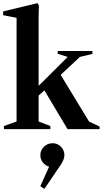

<svg xmlns="http://www.w3.org/2000/svg" viewBox="-29 -826 657 1228"><path d="M-4 0V-20L77 -49V-712L-9 -729V-753L211 -806L220 -790L218 -718V-277L404 -462L340 -482V-500H562V-481L482 -462L359 -347L541 -48L608 -17V0H403L255 -248L218 -215V-49L293 -20V0ZM255 382 229 365 285 240Q261 233 245 213Q229 193 229 167Q229 135 252 112.5Q275 90 308 90Q339 90 361 112.5Q383 135 383 167Q383 178 377 194.5Q371 211 363 223Z"/></svg>

Font: Wittgenstein
Style: Bold
Weight: 700
Designer: Jörg Drees
Foundry: Jörg Drees
Version: Version 1.303; ttfautohint (v1.8.4.7-5d5b)